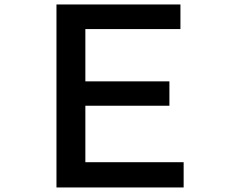

<svg xmlns="http://www.w3.org/2000/svg" viewBox="-20 -805 1040 850"><path d="M230 -785.2H778.8V-676.3H357.9V-444.8H730V-336.9H357.9V-86.9H793V24.9H230Z"/></svg>

Font: BIZ UDGothic
Style: Bold
Weight: 700
Monospace: yes
Designer: TypeBank Co., Ltd.
Foundry: Morisawa Inc.
Version: Version 1.05